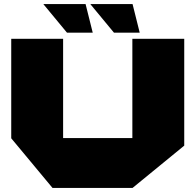

<svg xmlns="http://www.w3.org/2000/svg" viewBox="-20 -920 947 940"><path d="M628 0V-730H882V-207L629 0ZM237 0 35 -243V-244H628V0ZM35 -244V-730H289V-244ZM538 -760 423 -899V-900H629L664 -760ZM308 -760 193 -899V-900H399L434 -760Z"/></svg>

Font: Foldit Thin Black
Style: Regular
Weight: 900
Version: Version 1.003